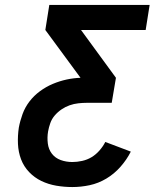

<svg xmlns="http://www.w3.org/2000/svg" viewBox="-20 -755 640 775"><path d="M272 0Q239 0 207 -5.5Q175 -11 147 -24.5Q119 -38 97.5 -60.5Q76 -83 65 -112Q54 -141 52.5 -174Q51 -207 56 -240Q61 -267 71 -294.5Q81 -322 99 -345.5Q117 -369 141.5 -387Q166 -405 193.5 -416.5Q221 -428 249 -434Q277 -440 305 -441L163 -634L179 -735H584L568 -634H307L448 -441L431 -340H331Q314 -340 296 -338Q278 -336 261 -330Q244 -324 228.5 -313.5Q213 -303 201 -289Q189 -275 183 -258Q177 -241 174 -224Q170 -200 173 -176Q176 -152 189.5 -134.5Q203 -117 225 -109Q247 -101 272 -101Q291 -101 311.5 -105.5Q332 -110 349.5 -120.5Q367 -131 381.5 -147.5Q396 -164 405 -182L508 -143Q492 -111 466.5 -82Q441 -53 409 -34Q377 -15 342 -7.5Q307 0 272 0Z"/></svg>

Font: Iosevka Aile
Style: Bold Italic
Weight: 700
Italic angle: -9°
Designer: Belleve Invis
Foundry: Belleve Invis
Version: Version 28.0.1; ttfautohint (v1.8.4)